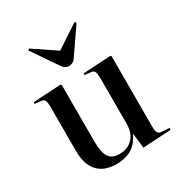

<svg xmlns="http://www.w3.org/2000/svg" viewBox="-183 -912 999 1058"><g transform="rotate(-30 316.0 -383.0)"><path d="M254 14Q177 14 136 -30Q95 -74 95 -161V-437Q95 -471 89 -483Q83 -495 62 -496L27 -499L28 -510L202 -520L209 -515V-155Q209 -86 228.5 -56Q248 -26 296 -26Q348 -26 380 -59.5Q412 -93 412 -154V-437Q412 -470 406.5 -482.5Q401 -495 380 -496L345 -499V-510L520 -520L526 -515V-63Q526 -38 532.5 -27.5Q539 -17 559 -16L605 -13V-1L426 9L415 -83H413Q386 -29 347 -7.5Q308 14 254 14ZM296 -585Q284 -585 274 -591Q264 -597 251 -616L145 -771L153 -779L296 -683L443 -780L451 -771L340 -610Q331 -596 319.5 -590.5Q308 -585 296 -585Z"/></g></svg>

Font: Literata 72pt Medium
Style: Regular
Weight: 500
Designer: Latin by Veronika Burian and Jose Scaglione. Greek by Irene Vlachou. Cyrillic by Vera Evstafieva.
Foundry: TypeTogether
Version: Version 3.002